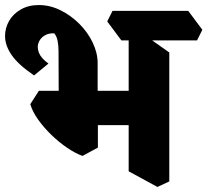

<svg xmlns="http://www.w3.org/2000/svg" viewBox="-52 -698 822 761"><path d="M335 -219 181 -239 180 -495Q180 -516 176.5 -535Q173 -554 163 -566Q140 -567 123.5 -556.5Q107 -546 100.5 -528Q94 -510 102.5 -488.5Q111 -467 140 -446L83 -399Q20 -442 -6 -480Q-32 -518 -32 -555Q-32 -587 -16 -615Q0 -643 30.5 -660.5Q61 -678 102 -678Q146 -678 187.5 -657.5Q229 -637 262.5 -603.5Q296 -570 315.5 -529Q335 -488 335 -448ZM275 -80Q247 -90 214.5 -112Q182 -134 152 -163Q122 -192 99.5 -223.5Q77 -255 68 -285L102 -338H269L336 -298V-113ZM245 -202 214 -338H542L564 -202ZM572 43 458 -19V-590L514 -564L619 -490V21ZM429 -538 373 -613 394 -655H694L750 -580L729 -538Z"/></svg>

Font: Eczar
Style: Bold
Weight: 700
Designer: Vaibhav Singh
Foundry: Rosetta Type Foundry
Version: Version 2.000